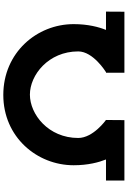

<svg xmlns="http://www.w3.org/2000/svg" viewBox="185 -998 809 1220"><g transform="rotate(-90 590.0 -387.5)"><path d="M323.8 -295.5C323.8 -484.5 473.5 -602.5 599.4 -602.5C724.1 -602.5 873.8 -484.5 873.8 -295.5C873.8 -199.5 742.6 -119.5 742.6 -119.5L744.7 -119H738.2V-2H1126L1126.7 -119H1010.4C1028.6 -164.3 1047.2 -233.1 1047.2 -324.5C1047.2 -558.5 865.9 -771.5 597.1 -771.5C329.5 -771.5 150.5 -557.5 150.5 -324.5C150.5 -233.1 169.1 -164.3 187.2 -119H53.3V-2H437.2L438.1 -118.3L439 -118.5C439 -118.5 323.8 -199.5 323.8 -295.5Z"/></g></svg>

Font: Hussar
Style: BdSuprExt
Weight: 700
Foundry: Cannot Into Space Fonts
Version: Version 2.00